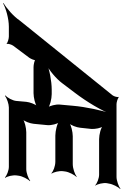

<svg xmlns="http://www.w3.org/2000/svg" viewBox="125 -984 815 1268"><g transform="rotate(90 533.0 -349.5)"><path d="M1057 -50 1059 -65C1062 -89 1081 -126 1095 -139L1093 -141C1078 -129 1040 -115 1016 -115H772C744 -115 698 -104 685 -92L686 -90C700 -102 714 -141 716 -163L725 -255C727 -280 717 -321 705 -334L701 -332C713 -319 763 -307 794 -307H966C996 -307 1031 -293 1042 -281L1045 -283C1035 -296 1026 -333 1029 -357L1031 -372C1034 -396 1053 -433 1067 -446L1065 -448C1050 -436 1012 -422 982 -422H798C770 -422 724 -411 711 -399L712 -397C726 -409 740 -448 742 -470L750 -544C752 -569 744 -610 732 -623L730 -621C741 -608 787 -596 818 -596H1052C1076 -596 1111 -582 1122 -570L1124 -572C1114 -585 1105 -622 1108 -646L1111 -661C1114 -685 1133 -722 1147 -735L1145 -737C1130 -725 1091 -711 1067 -711H586C574 -711 547 -719 543 -725L538 -723C542 -717 535 -694 528 -685L35 -73C7 -31 -49 17 -81 35L-79 38C-47 20 21 0 75 0H140C154 0 182 8 186 15L189 13C185 6 193 -18 200 -28L280 -135C287 -145 299 -171 295 -178L292 -176C296 -169 327 -163 341 -163H514C542 -163 589 -174 602 -186L600 -188C587 -176 573 -137 571 -115L565 -48C563 -26 544 11 528 23L532 25C548 13 586 0 608 0H1000C1024 0 1059 14 1070 26L1073 24C1063 11 1054 -26 1057 -50ZM447 -351 512 -437C570 -513 632 -616 653 -678H649C628 -616 604 -507 597 -423L589 -335C587 -310 597 -269 609 -255L612 -258C600 -271 551 -283 520 -283H490C436 -283 356 -268 320 -251L323 -247C360 -264 418 -312 447 -351Z"/></g></svg>

Font: Asimov
Style: EdgeWideIt
Weight: 500
Designer: Google
Version: Version 2.000980: 2014